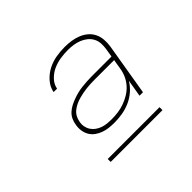

<svg xmlns="http://www.w3.org/2000/svg" viewBox="-114 -869 828 828"><g transform="rotate(-45 300.0 -454.5)"><path d="M276 -317H275Q258 -317 241.5 -319Q225 -321 210 -326.5Q195 -332 182 -341.5Q169 -351 161 -364.5Q153 -378 150.5 -394.5Q148 -411 151 -428Q153 -443 159.5 -457Q166 -471 177.5 -481.5Q189 -492 203 -499Q217 -506 231 -511Q245 -516 259.5 -519.5Q274 -523 288.5 -524.5Q303 -526 317.5 -527Q332 -528 347 -528H468L474 -565Q477 -582 476 -599Q475 -616 467.5 -630Q460 -644 447.5 -654Q435 -664 420 -670Q405 -676 388.5 -678.5Q372 -681 354 -681Q332 -681 309 -677.5Q286 -674 264.5 -664.5Q243 -655 225.5 -637Q208 -619 204 -596H183Q188 -623 207 -644.5Q226 -666 250.5 -678.5Q275 -691 301.5 -695.5Q328 -700 354 -700Q375 -700 394.5 -697Q414 -694 431.5 -687Q449 -680 463.5 -668Q478 -656 486.5 -639Q495 -622 496.5 -602Q498 -582 495 -562L455 -323H434L447 -401Q434 -379 414 -362Q394 -345 371 -335Q348 -325 323.5 -321Q299 -317 276 -317ZM278 -336Q297 -336 316.5 -338.5Q336 -341 355.5 -348Q375 -355 393 -366Q411 -377 425 -393Q439 -409 447 -427.5Q455 -446 458 -466L465 -509H347Q334 -509 321.5 -508.5Q309 -508 296 -506.5Q283 -505 270.5 -502.5Q258 -500 245.5 -496.5Q233 -493 220.5 -487Q208 -481 197.5 -472.5Q187 -464 180.5 -452Q174 -440 172 -427Q169 -413 171.5 -399.5Q174 -386 181 -375Q188 -364 199 -356Q210 -348 222.5 -343.5Q235 -339 249 -337.5Q263 -336 278 -336ZM144 -209V-227H460V-209Z"/></g></svg>

Font: Iosevka Curly ThExObl
Style: Regular
Weight: 100
Width: 7
Italic angle: -9°
Monospace: yes
Designer: Belleve Invis
Foundry: Belleve Invis
Version: Version 11.1.0; ttfautohint (v1.8.3)